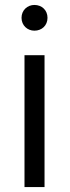

<svg xmlns="http://www.w3.org/2000/svg" viewBox="-20 -754 284 776"><path d="M160 2V-531H79V2ZM172 -682C172 -713 149 -734 119 -734C91 -734 67 -713 67 -682C67 -651 91 -630 119 -630C149 -630 172 -651 172 -682Z"/></svg>

Font: Repo
Style: Regular
Weight: 400
Designer: Stefan Peev
Foundry: Context Ltd
Version: Version 0.000